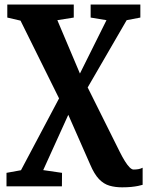

<svg xmlns="http://www.w3.org/2000/svg" viewBox="-20 -575 656 842"><path d="M515.5 246.5Q485 246.5 460 239.2Q435 232 414.2 210.5Q393.5 189 375.5 146.5L279.5 -71.5L169.5 171L252 183L251.5 242H8.5V183L72 171.5L239 -143.5L70 -484.5L12 -498V-555H303.5V-498L231.5 -486.5L330.5 -252.5L447 -486.5L377.5 -498V-555H595.5V-498L535.5 -486.5L364.5 -191.5L505.5 91.5Q517 114.5 527.8 131.8Q538.5 149 548.2 158.8Q558 168.5 565.5 168.5Q577 168.5 587 166.8Q597 165 605.5 160.5V235.5Q597.5 238 585 240.5Q572.5 243 555.2 244.8Q538 246.5 515.5 246.5Z"/></svg>

Font: Merriweather 20pt
Style: Bold
Weight: 700
Version: Version 2.100